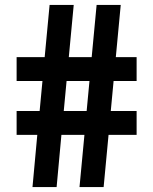

<svg xmlns="http://www.w3.org/2000/svg" viewBox="-20 -760 622 780"><path d="M112 0 131.5 -212H47.5V-309H141L152.5 -431H47.5V-528H161.5L181.5 -740H279.5L259.5 -528H352.5L372.5 -740H470.5L450.5 -528H535V-431H441.5L430 -309H535V-212H421L401 0H303L323 -212H229.5L210 0ZM239 -309H332L343.5 -431H250.5Z"/></svg>

Font: Encode Sans SemiCondensed SemiCondensed SemiBold
Style: Regular
Weight: 600
Width: 4
Designer: Multiple Designers
Foundry: Impallari Type
Version: Version 3.000; ttfautohint (v1.8.3) -l 8 -r 50 -G 200 -x 14 